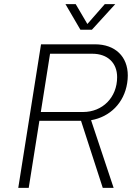

<svg xmlns="http://www.w3.org/2000/svg" viewBox="-20 -916 643 936"><path d="M428 -771 542 -896H491L406 -799L349 -896H299L372 -771ZM481 0H534L424 -330C516 -346 585 -414 600 -511C602 -524 603 -536 603 -548C603 -640 542 -700 443 -700H180L69 0H120L172 -327H375ZM224 -654H430C505 -654 551 -609 551 -540C551 -440 479 -370 385 -370H179Z"/></svg>

Font: Arthouse Owned Light
Style: Italic
Weight: 300
Italic angle: -10°
Designer: Jeremy Tribby
Foundry: Tribby Type
Version: Version 1.000;PS 001.000;hotconv 1.0.88;makeotf.lib2.5.64775